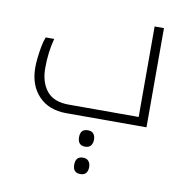

<svg xmlns="http://www.w3.org/2000/svg" viewBox="-83 -558 885 911"><g transform="rotate(10 359.5 -102.5)"><path d="M247 0Q163 0 114 -51.5Q65 -103 65 -189Q65 -209 68 -236Q71 -263 76 -290Q81 -317 89 -337H130Q112 -270 112 -194Q112 -126 145.5 -84Q179 -42 252 -42H589V-478H634V0ZM363 141Q327 141 327 101Q327 62 363 62Q382 62 390.5 73Q399 84 399 101Q399 118 390.5 129.5Q382 141 363 141ZM363 273Q327 273 327 234Q327 194 363 194Q381 194 390 205Q399 216 399 234Q399 251 390.5 262Q382 273 363 273Z"/></g></svg>

Font: Noto Kufi Arabic ExtraLight
Style: Regular
Weight: 200
Designer: Monotype Design Team, David Williams, Khaled Hosny
Foundry: Google LLC
Version: Version 2.109; ttfautohint (v1.8.4.7-5d5b)